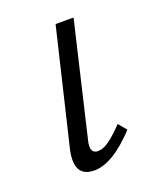

<svg xmlns="http://www.w3.org/2000/svg" viewBox="-89 -470 436 532"><g transform="rotate(-20 128.5 -204.0)"><path d="M52 -43Q52 -55 55 -70L137 -413H190L112 -82Q109 -72 109 -62Q109 -42 128 -42Q143 -42 161 -55Q179 -68 204 -94L224 -70Q154 5 100 5Q52 5 52 -43Z"/></g></svg>

Font: Ysabeau Infant Semilight
Style: Italic
Weight: 300
Italic angle: -12°
Designer: Christian Thalmann (Catharsis Fonts)
Version: Version 0.003